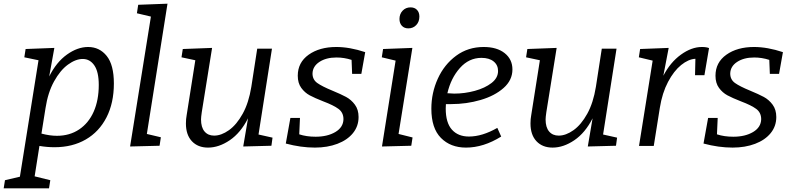

<svg xmlns="http://www.w3.org/2000/svg" viewBox="-73 -792 4299 1042"><path d="M545 -339Q545 -233 505 -155Q465 -77 392.5 -35Q320 7 223 7Q182 7 141 0L115 165L200 186L193 230H-53L-46 186L35 167L136 -465L59 -481L66 -526L222 -532L194 -377Q233 -455 290.5 -496Q348 -537 405 -537Q467 -537 506 -488.5Q545 -440 545 -339ZM152 -67Q197 -55 236 -55Q305 -55 356.5 -89.5Q408 -124 435.5 -186Q463 -248 463 -331Q463 -402 439 -437Q415 -472 376 -472Q338 -472 296 -441.5Q254 -411 220.5 -350.5Q187 -290 174 -205Z M677 -766 836 -772 724 -65 800 -47 793 -1 633 3 746 -702 670 -720Z M1330 -62 1406 -45 1400 -1 1247 3 1273 -150Q1233 -71 1174 -31Q1115 9 1056 9Q1001 9 968.5 -25.5Q936 -60 936 -122Q936 -146 940 -167L987 -465L912 -481L919 -526L1078 -532L1022 -183Q1018 -155 1018 -144Q1018 -101 1037 -78.5Q1056 -56 1089 -56Q1128 -56 1169.5 -85.5Q1211 -115 1244 -174.5Q1277 -234 1291 -321L1323 -528H1403Z M1623 -393Q1623 -360 1649 -341.5Q1675 -323 1731 -300Q1777 -281 1805 -266Q1833 -251 1853 -224Q1873 -197 1873 -157Q1873 -107 1842.5 -69.5Q1812 -32 1758 -11.5Q1704 9 1636 9Q1560 9 1478 -13L1503 -152H1555L1551 -63Q1590 -50 1640 -50Q1704 -50 1747 -75.5Q1790 -101 1791 -145Q1791 -181 1764 -201Q1737 -221 1681 -242Q1635 -260 1608 -274.5Q1581 -289 1562 -315Q1543 -341 1543 -381Q1543 -453 1602 -495Q1661 -537 1752 -537Q1825 -537 1909 -509L1888 -391H1838L1835 -467Q1795 -480 1753 -480Q1697 -480 1660.5 -456Q1624 -432 1623 -393Z M2165 -532 2090 -65 2166 -46 2159 -1 2000 3 2074 -463 1999 -481 2006 -526ZM2095 -689Q2095 -716 2112 -734Q2129 -752 2155 -752Q2177 -752 2190 -738.5Q2203 -725 2203 -702Q2203 -674 2186 -656Q2169 -638 2143 -638Q2121 -638 2108 -652Q2095 -666 2095 -689Z M2347 -227Q2346 -219 2346 -203Q2346 -126 2379.5 -88.5Q2413 -51 2472 -51Q2544 -51 2626 -98L2647 -51Q2551 9 2456 9Q2372 9 2320 -43.5Q2268 -96 2268 -202Q2268 -288 2303 -365Q2338 -442 2402.5 -489.5Q2467 -537 2552 -537Q2624 -537 2666 -503.5Q2708 -470 2708 -415Q2708 -357 2660 -314.5Q2612 -272 2535.5 -249.5Q2459 -227 2375 -227ZM2355 -286Q2379 -284 2392 -284Q2449 -284 2504 -299Q2559 -314 2594.5 -341.5Q2630 -369 2630 -407Q2630 -439 2606 -458.5Q2582 -478 2540 -478Q2472 -478 2423 -423Q2374 -368 2355 -286Z M3200 -62 3276 -45 3270 -1 3117 3 3143 -150Q3103 -71 3044 -31Q2985 9 2926 9Q2871 9 2838.5 -25.5Q2806 -60 2806 -122Q2806 -146 2810 -167L2857 -465L2782 -481L2789 -526L2948 -532L2892 -183Q2888 -155 2888 -144Q2888 -101 2907 -78.5Q2926 -56 2959 -56Q2998 -56 3039.5 -85.5Q3081 -115 3114 -174.5Q3147 -234 3161 -321L3193 -528H3273Z M3775 -531 3750 -384H3699L3701 -473Q3663 -471 3623.5 -439Q3584 -407 3552.5 -347.5Q3521 -288 3508 -207L3475 0H3395L3469 -463L3394 -481L3401 -526L3556 -532L3527 -381Q3565 -454 3622.5 -495.5Q3680 -537 3736 -537Q3761 -537 3775 -531Z M3890 -393Q3890 -360 3916 -341.5Q3942 -323 3998 -300Q4044 -281 4072 -266Q4100 -251 4120 -224Q4140 -197 4140 -157Q4140 -107 4109.5 -69.5Q4079 -32 4025 -11.5Q3971 9 3903 9Q3827 9 3745 -13L3770 -152H3822L3818 -63Q3857 -50 3907 -50Q3971 -50 4014 -75.5Q4057 -101 4058 -145Q4058 -181 4031 -201Q4004 -221 3948 -242Q3902 -260 3875 -274.5Q3848 -289 3829 -315Q3810 -341 3810 -381Q3810 -453 3869 -495Q3928 -537 4019 -537Q4092 -537 4176 -509L4155 -391H4105L4102 -467Q4062 -480 4020 -480Q3964 -480 3927.5 -456Q3891 -432 3890 -393Z"/></svg>

Font: Bitter Pro
Style: Italic
Weight: 400
Italic angle: -9°
Designer: Sol Matas, and Bitter project Authors
Foundry: Sol Matas
Version: Version 1.010